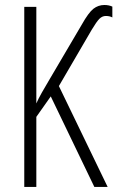

<svg xmlns="http://www.w3.org/2000/svg" viewBox="-20 -741 478 761"><path d="M393.6 -721.2Q411.6 -721.2 425.3 -714.8V-671.9Q414.6 -677.7 399.4 -677.7Q385.3 -677.7 374 -666.5Q362.8 -655.3 343.8 -623.5L213.4 -399.9L406.7 0H354L181.2 -358.9L124 -277.8V0H76.2V-713.9H124V-331.1Q131.8 -349.1 146 -374.3Q160.2 -399.4 179.2 -431.2L304.2 -643.6Q331.1 -691.4 350.3 -706.3Q369.6 -721.2 393.6 -721.2Z"/></svg>

Font: Open Sans Condensed Light
Style: Regular
Weight: 300
Width: 3
Designer: Monotype Design Team
Foundry: Monotype Imaging Inc.
Version: Version 3.003; ttfautohint (v1.8.4)